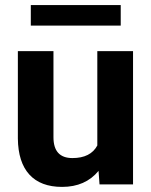

<svg xmlns="http://www.w3.org/2000/svg" viewBox="-20 -731 600 761"><path d="M370.6 -53.7Q318.4 9.8 226.1 9.8Q141.1 9.8 96.4 -39.1Q51.8 -87.9 50.8 -182.1V-528.3H191.9V-187Q191.9 -104.5 267.1 -104.5Q338.9 -104.5 365.7 -154.3V-528.3H507.3V0H374.5ZM458.5 -629.4H102.1V-710.9H458.5Z"/></svg>

Font: Robotiche
Style: Bold
Weight: 700
Designer: Google
Version: Version 2.001150; 2014